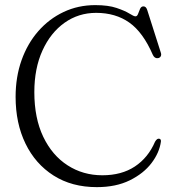

<svg xmlns="http://www.w3.org/2000/svg" viewBox="-20 -734 694 769"><path d="M624.5 -167Q618.5 -122.5 586.8 -80.8Q555 -39 499.8 -11.8Q444.5 15.5 368 15.5Q267.5 15.5 194.5 -31Q121.5 -77.5 82 -159Q42.5 -240.5 42.5 -346Q42.5 -425.5 66.2 -492.5Q90 -559.5 133.2 -609Q176.5 -658.5 234.8 -686Q293 -713.5 361.5 -713.5Q413.5 -713.5 446.8 -702.2Q480 -691 498 -679.8Q516 -668.5 522.5 -668.5Q529.5 -668.5 533 -678.5Q536.5 -688.5 541 -698.5Q545.5 -708.5 554.5 -708.5Q565.5 -708.5 570 -693L624.5 -522Q627 -514 623.5 -508Q620 -502 612 -501Q599 -499.5 592 -514.5Q553 -604.5 498 -643.5Q443 -682.5 365 -682.5Q294.5 -682.5 238.5 -642.8Q182.5 -603 150 -531.5Q117.5 -460 117.5 -365Q117.5 -261 153.2 -186.2Q189 -111.5 250.8 -71.8Q312.5 -32 390 -32Q467 -32 520.2 -67.2Q573.5 -102.5 601 -166.5Q609 -180 617 -178.5Q625.5 -177.5 624.5 -167Z"/></svg>

Font: Fraunces 72pt S050 Light
Style: Regular
Weight: 300
Version: Version 1.000; ttfautohint (v1.8.3)